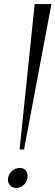

<svg xmlns="http://www.w3.org/2000/svg" viewBox="-20 -919 274 950"><path d="M151.5 -899H234.5L99 -179.5H77ZM19.5 -29.5Q19.5 -54.5 37.5 -71.2Q55.5 -88 77 -88Q98 -88 107.2 -76Q116.5 -64 116.5 -48Q116.5 -22 98.8 -5.5Q81 11 60 11Q43 11 31.2 0Q19.5 -11 19.5 -29.5Z"/></svg>

Font: Merriweather 144pt Light
Style: Italic
Weight: 300
Italic angle: -7.8°
Version: Version 2.101